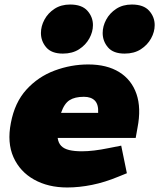

<svg xmlns="http://www.w3.org/2000/svg" viewBox="-20 -820 704 849"><path d="M277 9Q193 9 130.5 -26Q68 -61 39.5 -125Q11 -189 28 -276Q45 -367 97 -424Q149 -481 221.5 -508Q294 -535 370 -535Q453 -535 507.5 -501Q562 -467 583.5 -404.5Q605 -342 588 -255L580 -210H235Q238 -188 250.5 -175Q263 -162 286 -156.5Q309 -151 342 -151Q367 -151 396.5 -154.5Q426 -158 460 -165L516 -176L541 -54L504 -39Q444 -14 387 -2.5Q330 9 277 9ZM250 -321H414Q416 -358 399.5 -375Q383 -392 351 -392Q311 -392 287.5 -377Q264 -362 250 -321ZM258 -583Q208 -583 184.5 -610.5Q161 -638 161 -674Q161 -704 176.5 -733Q192 -762 221 -781Q250 -800 290 -800Q342 -800 366.5 -772.5Q391 -745 391 -709Q391 -679 375 -650Q359 -621 329.5 -602Q300 -583 258 -583ZM531 -583Q481 -583 457.5 -610.5Q434 -638 434 -674Q434 -704 449.5 -733Q465 -762 494 -781Q523 -800 563 -800Q615 -800 639.5 -772.5Q664 -745 664 -709Q664 -679 648 -650Q632 -621 602.5 -602Q573 -583 531 -583Z"/></svg>

Font: REM Black
Style: Italic
Weight: 900
Italic angle: -11°
Designer: Octavio Pardo
Foundry: Ashler Design
Version: Version 1.005;gftools[0.9.28]